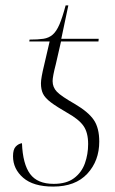

<svg xmlns="http://www.w3.org/2000/svg" viewBox="-20 -679 425 708"><path d="M176 9Q103 9 65.5 -23.5Q28 -56 28 -103Q28 -128 38 -138.5Q48 -149 61 -151Q64 -74 91 -37.5Q118 -1 178 -1Q225 -1 253 -22Q281 -43 293 -76.5Q305 -110 305 -148Q305 -190 288 -214.5Q271 -239 228 -263Q188 -286 167 -302Q146 -318 138.5 -333.5Q131 -349 131 -372Q131 -391 143 -440L163 -526H88L89 -533Q120 -533 140 -536Q160 -539 174 -551Q188 -563 199 -588.5Q210 -614 222 -659H232L206 -536H344L343 -526H205L186 -443Q174 -397 174 -380Q174 -357 190 -340.5Q206 -324 257 -295Q306 -266 326 -236.5Q346 -207 346 -157Q346 -86 302 -38.5Q258 9 176 9Z"/></svg>

Font: Noto Serif Display ExtraLight
Style: Italic
Weight: 200
Italic angle: -12°
Designer: Monotype Design Team
Foundry: Monotype Imaging Inc.
Version: Version 2.009